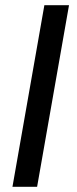

<svg xmlns="http://www.w3.org/2000/svg" viewBox="-20 -720 295 740"><path d="M123 0H28L151 -700H246Z"/></svg>

Font: Cabin
Style: Italic
Weight: 400
Designer: Pablo Impallari
Foundry: Pablo Impallari. www.impallari.com Igino Marini. www.ikern.com
Version: Version 1.005